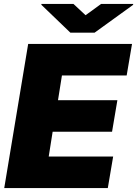

<svg xmlns="http://www.w3.org/2000/svg" viewBox="-20 -949 692 969"><path d="M1.4 0 122.2 -727.3H646.3L619.3 -568.2H292.6L272.7 -443.2H572.4L545.5 -284.1H245.7L225.9 -159.1H551.1L524.1 0ZM350.9 -929 411.9 -872.2 490.1 -929H652V-924.7L457.4 -784.1H335.2L188.9 -924.7V-929Z"/></svg>

Font: Inter UI Black
Style: Italic
Weight: 900
Italic angle: -9.39999°
Designer: Rasmus Andersson
Foundry: rsms
Version: 3.2;8d6f07862